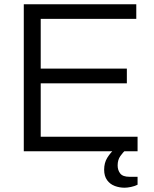

<svg xmlns="http://www.w3.org/2000/svg" viewBox="-20 -706 719 896"><path d="M91 0V-686H616V-618H170V-386H572V-317H170V-68H622V0ZM561 170Q538 170 516 162Q494 154 480 135Q466 116 466 86Q466 54 480.5 30.5Q495 7 516 -12H565V-5Q554 5 541.5 22.5Q529 40 529 66Q529 88 541 103.5Q553 119 584 119H622V156Q608 163 591 166.5Q574 170 561 170Z"/></svg>

Font: Archivo SemiBold Light
Style: Regular
Weight: 300
Version: Version 2.001